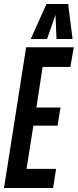

<svg xmlns="http://www.w3.org/2000/svg" viewBox="-32 -935 387 955"><path d="M-12 0 98 -700H335L318 -602H180L149 -400H269L254 -310H134L100 -95H247L232 0ZM121 -741 199 -915H307L329 -741H249L244 -861L202 -741Z"/></svg>

Font: Georama Extra Condensed SemiBold
Style: Italic
Weight: 600
Width: 2
Italic angle: -9°
Designer: Jean-Baptiste Levee
Foundry: Production Type
Version: Version 1.000